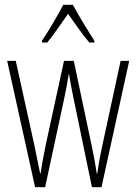

<svg xmlns="http://www.w3.org/2000/svg" viewBox="-20 -784 571 804"><path d="M285 -764H245C222 -720 180 -648 156 -614V-606H178C204 -637 239 -690 265 -726C293 -687 326 -638 354 -606H375V-614C359 -638 310 -717 285 -764ZM287 -377 365 0H405L521 -529H485L406 -163C398 -125 395 -109 387 -57H385C379 -100 371 -142 363 -178L289 -529H248L173 -184C164 -141 154 -88 150 -58H148C140 -98 132 -138 123 -180L46 -529H10L127 0H169L250 -377C257 -409 263 -443 268 -474H269C274 -443 280 -410 287 -377Z"/></svg>

Font: Noto Sans Gurmukhi UI ExtraCondensed ExtraLight
Style: Regular
Weight: 200
Width: 2
Designer: Jelle Bosma - Monotype Design Team
Foundry: Monotype Imaging Inc.
Version: Version 2.004